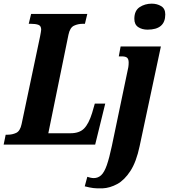

<svg xmlns="http://www.w3.org/2000/svg" viewBox="-40 -790 923 1049"><path d="M-20 0 -9 -54H2Q27 -54 48.5 -64Q70 -74 78 -112L179 -591Q181 -604 183 -613Q185 -622 185 -628Q185 -649 169.5 -654.5Q154 -660 128 -660H117L130 -714H437L424 -660H413Q386 -660 364 -649.5Q342 -639 334 -600L224 -62H345Q394 -62 419.5 -88Q445 -114 463 -172L478 -224H535L480 0ZM766 -628Q736 -628 715 -642Q694 -656 694 -687Q694 -732 723 -751Q752 -770 789 -770Q818 -770 840.5 -756.5Q863 -743 863 -711Q863 -628 766 -628ZM521 239Q490 240 470 237.5Q450 235 423 228L437 176Q442 178 453 180.5Q464 183 472 183Q496 183 513 167Q530 151 543.5 112.5Q557 74 571 8L655 -394Q659 -410 661 -422.5Q663 -435 663 -448Q663 -467 654.5 -474.5Q646 -482 625 -482H609L619 -536H839L723 8Q705 94 672.5 144Q640 194 600.5 215.5Q561 237 521 239Z"/></svg>

Font: Noto Serif ExtraCondensed ExtraBold
Style: Italic
Weight: 800
Width: 2
Italic angle: -12°
Designer: Monotype Design Team
Foundry: Monotype Imaging Inc.
Version: Version 2.013